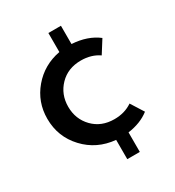

<svg xmlns="http://www.w3.org/2000/svg" viewBox="-169 -680 820 898"><g transform="rotate(-30 241.5 -230.5)"><path d="M24.5 -232.7Q24.5 -323.2 82 -390.9Q139.5 -458.6 229.5 -475.5V-578.2H297.3V-479.5Q381.4 -474.5 436.8 -431.8L393.2 -362.7Q352.3 -390.9 296.4 -390.9Q225.9 -390.9 181.6 -345.2Q137.3 -299.5 137.3 -232.7Q137.3 -165.9 181.6 -120.2Q225.9 -74.5 296.4 -74.5Q352.3 -74.5 393.2 -102.7L436.8 -33.6Q390.9 2.3 321.8 11.8V117.3H254.1V13.2Q155 4.1 89.8 -65.7Q24.5 -135.5 24.5 -232.7Z"/></g></svg>

Font: Spartan MB SemBd
Style: Regular
Weight: 600
Designer: Matt Bailey, Mirko Velimirovic
Foundry: Matt Bailey
Version: Version 1.005